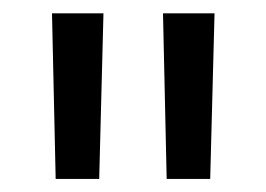

<svg xmlns="http://www.w3.org/2000/svg" viewBox="-20 -664 399 288"><path d="M58 -644 63.5 -395.6H128.8L135.2 -644ZM224.5 -644 230 -395.6H295.3L301.8 -644Z"/></svg>

Font: Montserrat Ace
Style: Regular
Weight: 500
Designer: Julieta Ulanovsky
Foundry: Julieta Ulanovsky
Version: Version 1